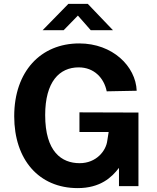

<svg xmlns="http://www.w3.org/2000/svg" viewBox="-20 -956 804 986"><path d="M446 -801H560L431 -936H331L199 -801H307L380 -876ZM379 10C495 10 554 -45 591 -94V0H691V-378L388 -379V-278H538L531 -234C525 -182 475 -118 389 -118C297 -118 212 -176 212 -365C212 -536 285 -610 384 -610C463 -610 514 -556 528 -487L682 -490C677 -616 558 -733 387 -733C189 -733 53 -589 53 -359C53 -136 180 10 379 10Z"/></svg>

Font: United Sans
Style: Bold
Weight: 700
Designer: Pablo Impallari, Rodrigo Fuenzalida (Modified by Dan O. Williams)
Version: Version 1.000;PS 001.000;hotconv 1.0.88;makeotf.lib2.5.64775